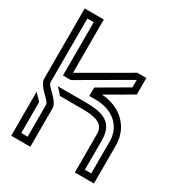

<svg xmlns="http://www.w3.org/2000/svg" viewBox="-194 -961 1012 1089"><g transform="rotate(30 312.5 -416.5)"><path d="M125 -250V-41.7H83.3V-242.7C83.3 -244.8 76 -253.1 60.4 -268.8L41.7 -287.5V0H166.7V-251C166.7 -302.8 83.3 -345.2 83.3 -375V-791.7H125V-442.7H177.1L500 -630.2V-581.2L312.5 -471.9V-416.7H354.2C463.7 -416.7 541.7 -352.6 541.7 -251V-41.7H500V-233.3C500 -346.7 432.6 -375 313.5 -375H130.2C138.1 -367.1 166.2 -337.8 167.7 -333.3H313.5C394.5 -333.3 458.3 -321.8 458.3 -251V0H583.3V-253.1C581.4 -370.3 493.2 -452.4 370.8 -459.4L541.7 -558.3V-666.7H482.3L166.7 -484.4V-833.3H41.7V-375C41.7 -321.8 125 -279.8 125 -250Z"/></g></svg>

Font: Sportrop
Style: Regular
Weight: 500
Version: Version 0.9